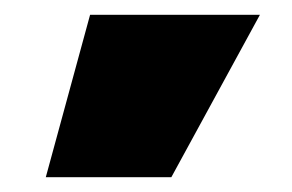

<svg xmlns="http://www.w3.org/2000/svg" viewBox="-20 -810 396 260"><path d="M212 -570H42L102 -790H332Z"/></svg>

Font: M PLUS 2 Thin Black
Style: Regular
Weight: 900
Version: Version 1.001